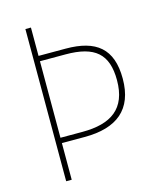

<svg xmlns="http://www.w3.org/2000/svg" viewBox="-108 -792 724 870"><g transform="rotate(-15 254.0 -357.0)"><path d="M462 -383C462 -524 390 -581 247 -581H120V-714H94V0H120V-172H227C378 -172 462 -238 462 -383ZM223 -197H120V-556H240C377 -556 435 -506 435 -383C435 -249 358 -197 223 -197Z"/></g></svg>

Font: Noto Sans Thai Looped SemiCondensed Thin
Style: Regular
Weight: 100
Width: 4
Designer: Sasikarn Vongin, Ben Mitchell
Foundry: The Fontpad Ltd
Version: Version 1.001